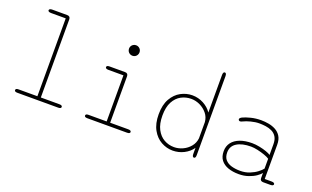

<svg xmlns="http://www.w3.org/2000/svg" viewBox="-83 -1188 2642 1624"><g transform="rotate(20 1238.0 -376.0)"><path d="M125.5 0Q111.5 0 105.2 -4Q99 -8 99 -15Q99 -22.5 105.2 -26.5Q111.5 -30.5 125.5 -30.5H294.5V-731.5H163Q149 -731.5 141.8 -735.5Q134.5 -739.5 134.5 -746.5Q134.5 -753.5 141.8 -757.8Q149 -762 163 -762H297Q311 -762 318.2 -754.8Q325.5 -747.5 325.5 -733.5V-30.5H492.5Q506.5 -30.5 512.8 -26.5Q519 -22.5 519 -15Q519 -8 512.8 -4Q506.5 0 492.5 0Z M755.5 -30.5H918V-445.5H782.5Q768.5 -445.5 762 -449.8Q755.5 -454 755.5 -461Q755.5 -468 762 -472Q768.5 -476 782.5 -476H921Q949.5 -476 949.5 -447.5V-30.5H1112Q1126 -30.5 1132.5 -26.5Q1139 -22.5 1139 -15Q1139 -8 1132.5 -4Q1126 0 1112 0H755.5Q741.5 0 735.2 -4Q729 -8 729 -15Q729 -22.5 735.2 -26.5Q741.5 -30.5 755.5 -30.5ZM885 -674.5Q885 -687.5 891.2 -698.2Q897.5 -709 908.5 -715.2Q919.5 -721.5 932.5 -721.5Q945.5 -721.5 956.2 -715.2Q967 -709 973.2 -698.2Q979.5 -687.5 979.5 -674.5Q979.5 -661.5 973.2 -650.5Q967 -639.5 956.2 -633.2Q945.5 -627 932.5 -627Q919.5 -627 908.5 -633.2Q897.5 -639.5 891.2 -650.5Q885 -661.5 885 -674.5Z M1716 5Q1700.5 5 1700.5 -24V-77.5Q1673 -37.5 1626 -13.5Q1579 10.5 1525 10.5Q1471.5 10.5 1422.2 -16.5Q1373 -43.5 1341.8 -99Q1310.5 -154.5 1310.5 -239Q1310.5 -324 1341.8 -378.8Q1373 -433.5 1422.2 -460Q1471.5 -486.5 1525 -486.5Q1579 -486.5 1626 -461.5Q1673 -436.5 1700.5 -395.5V-733.5Q1700.5 -747.5 1704.5 -754.8Q1708.5 -762 1716 -762Q1731.5 -762 1731.5 -733.5V-24Q1731.5 5 1716 5ZM1700.5 -163.5V-309.5Q1697 -353 1670.2 -385.8Q1643.5 -418.5 1605 -436.8Q1566.5 -455 1526.5 -455Q1478 -455 1436.5 -432.8Q1395 -410.5 1369.5 -363Q1344 -315.5 1344 -239Q1344 -164.5 1369.5 -116Q1395 -67.5 1436.5 -44.2Q1478 -21 1526.5 -21Q1566.5 -21 1604.8 -38.8Q1643 -56.5 1669.5 -88.8Q1696 -121 1700.5 -163.5Z M2338 0Q2324 0 2316.8 -6.8Q2309.5 -13.5 2309.5 -26V-73.5Q2298 -57.5 2270.8 -38.8Q2243.5 -20 2204.5 -6.8Q2165.5 6.5 2118.5 6.5Q2065.5 6.5 2023.8 -8Q1982 -22.5 1958 -53.2Q1934 -84 1934 -133.5Q1934 -179 1958.8 -211.5Q1983.5 -244 2029.5 -261.5Q2075.5 -279 2138.5 -279Q2170 -279 2205 -272Q2240 -265 2268.5 -255Q2297 -245 2309.5 -235.5V-331Q2309.5 -373.5 2293.5 -398.8Q2277.5 -424 2251.5 -436.5Q2225.5 -449 2195.8 -453Q2166 -457 2138 -457Q2103 -457 2062.8 -446.5Q2022.5 -436 1998.5 -423.5Q1992.5 -420.5 1987 -418.8Q1981.5 -417 1977.5 -417Q1970 -417 1966 -421.8Q1962 -426.5 1962 -431.5Q1962 -437 1967 -442.2Q1972 -447.5 1981.5 -452.5Q2008 -465.5 2051.8 -476.5Q2095.5 -487.5 2144.5 -487.5Q2176.5 -487.5 2210.8 -481.5Q2245 -475.5 2274.5 -459.8Q2304 -444 2322.5 -414.8Q2341 -385.5 2341 -339V-30.5H2402Q2416 -30.5 2423.2 -26.5Q2430.5 -22.5 2430.5 -15Q2430.5 -8 2423.2 -4Q2416 0 2402 0ZM2309.5 -201Q2295.5 -211.5 2264.5 -222.5Q2233.5 -233.5 2199.2 -241Q2165 -248.5 2139.5 -248.5Q2059 -248.5 2012.2 -219.2Q1965.5 -190 1965.5 -133.5Q1965.5 -92 1986.5 -68Q2007.5 -44 2042.8 -34Q2078 -24 2120.5 -24Q2167 -24 2205.5 -39.5Q2244 -55 2271 -76Q2298 -97 2309.5 -112.5Z"/></g></svg>

Font: Sono Monospace ExtraLight
Style: Regular
Weight: 250
Version: Version 2.112